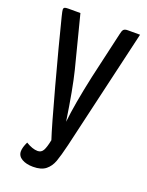

<svg xmlns="http://www.w3.org/2000/svg" viewBox="-135 -769 645 841"><g transform="rotate(20 188.0 -348.0)"><path d="M126 4Q94 4 73.5 -8Q53 -20 53 -42Q53 -60 66 -87Q97 -68 121 -68Q138 -68 146.5 -83Q155 -98 162 -133Q144 -187 97 -360.5Q50 -534 19 -658Q13 -682 13 -688Q13 -695 17.5 -697.5Q22 -700 34 -700H91L153 -458Q173 -378 195 -231Q204 -316 234 -454L284 -672Q287 -688 292.5 -694Q298 -700 312 -700H369L238 -138Q225 -84 215 -56.5Q205 -29 184.5 -12.5Q164 4 126 4Z"/></g></svg>

Font: Yanone Kaffeesatz
Style: Regular
Weight: 400
Designer: Yanone (Cyrillic: Daniel Pouzeot & Huerta Tipografica)
Foundry: Yanone
Version: Version 1.100;PS 001.100;hotconv 1.0.70;makeotf.lib2.5.58329